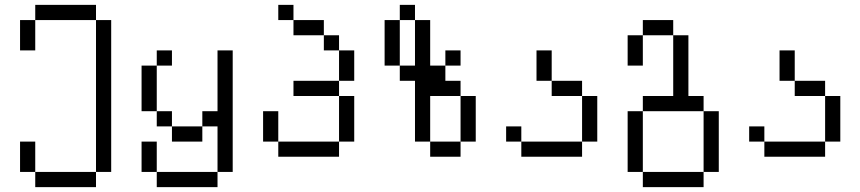

<svg xmlns="http://www.w3.org/2000/svg" viewBox="-20 -645 3540 790"><path d="M125 62.5V125H375V62.5ZM125 62.5Q125 62.5 125 -62.5H62.5Q62.5 -62.5 62.5 62.5ZM375 62.5H437.5Q437.5 62.5 437.5 -562.5H375Q375 -562.5 375 62.5ZM62.5 -562.5Q62.5 -562.5 62.5 -437.5H125Q125 -437.5 125 -562.5ZM125 -562.5H375V-625H125Z M687.5 -375V-437.5H625V-375H562.5V-187.5H625V-125H687.5V-62.5H812.5V-125H687.5V-187.5H625V-375ZM625 62.5V125H875V62.5ZM625 62.5Q625 62.5 625 -62.5H562.5Q562.5 -62.5 562.5 62.5ZM875 62.5H937.5Q937.5 62.5 937.5 -437.5H875Q875 -437.5 875 -187.5H812.5V-125H875Z M1125 -62.5V0H1375V-62.5ZM1125 -62.5Q1125 -62.5 1125 -187.5H1062.5Q1062.5 -187.5 1062.5 -62.5ZM1375 -62.5H1437.5V-250H1375ZM1375 -250V-312.5H1187.5V-250ZM1375 -312.5H1437.5Q1437.5 -312.5 1437.5 -437.5H1375Q1375 -437.5 1375 -312.5ZM1375 -437.5V-500H1312.5V-437.5ZM1312.5 -500V-562.5H1187.5V-500ZM1187.5 -562.5V-625H1125V-562.5Z M1875 -375V-437.5H1812.5V-375H1750V-562.5H1687.5V-375H1625V-312.5H1687.5Q1687.5 -312.5 1687.5 -62.5H1750V0H1875V-62.5H1750V-250H1875V-62.5H1937.5V-250H1875V-312.5H1812.5V-375ZM1625 -375V-562.5H1562.5V-375ZM1625 -562.5H1687.5V-625H1625Z M2125 -62.5V0H2375V-62.5ZM2125 -62.5V-125H2062.5V-62.5ZM2375 -62.5H2437.5V-250H2375ZM2375 -250V-312.5H2250V-250ZM2250 -312.5Q2250 -312.5 2250 -437.5H2187.5Q2187.5 -437.5 2187.5 -312.5Z M2625 62.5V125H2875V62.5ZM2625 62.5Q2625 62.5 2625 -187.5H2562.5Q2562.5 -187.5 2562.5 62.5ZM2875 62.5H2937.5Q2937.5 62.5 2937.5 -187.5H2875Q2875 -187.5 2875 62.5ZM2625 -187.5H2875V-250H2812.5Q2812.5 -250 2812.5 -500H2750Q2750 -500 2750 -250H2625ZM2562.5 -500Q2562.5 -500 2562.5 -375H2625Q2625 -375 2625 -500ZM2625 -500H2750V-562.5H2625Z M3125 -62.5V0H3375V-62.5ZM3125 -62.5V-125H3062.5V-62.5ZM3375 -62.5H3437.5V-250H3375ZM3375 -250V-312.5H3250V-250ZM3250 -312.5Q3250 -312.5 3250 -437.5H3187.5Q3187.5 -437.5 3187.5 -312.5Z"/></svg>

Font: BFUnifontExMono
Style: Regular
Weight: 500
Version: Version 15.0.06